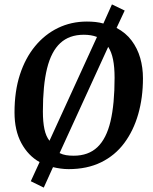

<svg xmlns="http://www.w3.org/2000/svg" viewBox="-20 -758 694 873"><path d="M179 95 120 66 160 -21Q108 -50 77 -107.5Q46 -165 46 -247Q46 -343 70.5 -418.5Q95 -494 139.5 -548Q184 -602 244 -631Q304 -660 375 -660Q395 -660 414 -658Q433 -656 450 -651L489 -738L547 -710L510 -631Q552 -609 578.5 -573.5Q605 -538 617.5 -494.5Q630 -451 630 -402Q630 -314 608.5 -239Q587 -164 545 -107.5Q503 -51 439.5 -20Q376 11 292 11Q274 11 256 8.5Q238 6 221 2ZM205 -118 421 -590Q395 -600 361 -600Q295 -600 254 -562Q213 -524 194 -447Q175 -370 175 -251Q175 -204 182 -171Q189 -138 205 -118ZM315 -50Q382 -50 423 -89Q464 -128 482.5 -206.5Q501 -285 501 -404Q501 -453 494 -487.5Q487 -522 472 -545L251 -62Q265 -55 280.5 -52.5Q296 -50 315 -50Z"/></svg>

Font: Faustina SemiBold
Style: Italic
Weight: 600
Italic angle: -8°
Designer: Alfonso Garcia
Foundry: http://www.omnibus-type.com
Version: Version 1.200